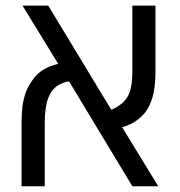

<svg xmlns="http://www.w3.org/2000/svg" viewBox="-20 -650 628 670"><path d="M55.2 0V-221.7Q55.2 -252 58.3 -277.6Q61.5 -303.2 69.6 -326.2Q77.6 -349.1 93.8 -371.1Q107.4 -391.6 129.6 -405.8Q151.9 -419.9 183.1 -427.2L58.6 -630.4H148.4L368.2 -267.1Q375 -269.5 380.9 -272.5Q386.7 -275.4 391.6 -279.3Q418.9 -295.9 430.4 -323.2Q441.9 -350.6 441.9 -399.9V-630.4H522.5V-399.9Q522.5 -358.4 516.1 -326.9Q509.8 -295.4 495.6 -271Q483.9 -250.5 460.9 -232.7Q438 -214.8 406.2 -206.1L532.2 0H441.9L221.2 -365.7Q203.6 -364.7 181.9 -351.6Q160.2 -338.4 148.4 -308.1Q136.2 -275.9 136.2 -221.7V0Z"/></svg>

Font: Wonky
Style: Regular
Weight: 400
Designer: Monotype Design Team
Foundry: Monotype Imaging Inc.
Version: Version 3.000